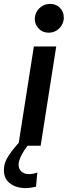

<svg xmlns="http://www.w3.org/2000/svg" viewBox="-65 -749 348 987"><path d="M68 218Q16 218 -17 191Q-50 164 -44 110Q-41 83 -21.5 52.5Q-2 22 23 -5.5Q48 -33 67.5 -51Q87 -69 90 -72L120 -53Q117 -50 104.5 -35Q92 -20 75.5 1.5Q59 23 46.5 46.5Q34 70 31 90Q28 115 43 130.5Q58 146 82 146Q93 146 104 144Q115 142 127 138L120 211Q110 213 95 215.5Q80 218 68 218ZM29 0 109 -510H224L144 0ZM185 -581Q154 -581 134 -602Q114 -623 114 -651Q114 -672 124.5 -690Q135 -708 153 -718.5Q171 -729 193 -729Q223 -729 243 -709Q263 -689 263 -659Q263 -638 252.5 -620Q242 -602 224.5 -591.5Q207 -581 185 -581Z"/></svg>

Font: MuseoModerno Thin Medium
Style: Italic
Weight: 500
Italic angle: -9°
Version: Version 1.003